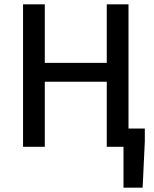

<svg xmlns="http://www.w3.org/2000/svg" viewBox="-20 -675 708 883"><path d="M548 188V0H512V-84H646V-24L636 188ZM86 0V-655H186V-386H471V-655H571V0H471V-299H186V0Z"/></svg>

Font: Source Sans 3 Medium
Style: Regular
Weight: 500
Designer: Paul D. Hunt
Foundry: Adobe
Version: Version 3.052;hotconv 1.1.0;makeotfexe 2.6.0